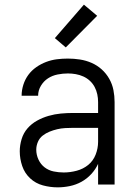

<svg xmlns="http://www.w3.org/2000/svg" viewBox="-20 -794 590 826"><path d="M228 12Q196 12 164.5 3.5Q133 -5 109.5 -27Q86 -49 75.5 -80Q65 -111 65 -143Q65 -169 73 -195.5Q81 -222 98.5 -242Q116 -262 139.5 -275Q163 -288 189 -295.5Q215 -303 241.5 -305.5Q268 -308 295 -308H402V-355Q402 -372 398.5 -388.5Q395 -405 387 -420Q379 -435 366.5 -446.5Q354 -458 338.5 -465Q323 -472 306 -475Q289 -478 272 -478Q250 -478 227.5 -473.5Q205 -469 186.5 -457Q168 -445 156 -425Q144 -405 144 -382H73Q73 -406 80.5 -429.5Q88 -453 102 -472Q116 -491 136 -505Q156 -519 178.5 -527.5Q201 -536 224.5 -539Q248 -542 272 -542Q298 -542 324 -538Q350 -534 374 -523.5Q398 -513 417.5 -495.5Q437 -478 450 -455Q463 -432 468 -406.5Q473 -381 473 -355V0H402V-89Q391 -65 372.5 -45Q354 -25 330.5 -12Q307 1 280.5 6.5Q254 12 228 12ZM254 -52Q282 -52 310 -59.5Q338 -67 359.5 -84.5Q381 -102 391.5 -129Q402 -156 402 -184V-244H295Q278 -244 260.5 -243Q243 -242 226 -238Q209 -234 193 -227.5Q177 -221 163.5 -210.5Q150 -200 143 -183.5Q136 -167 136 -150Q136 -128 145.5 -107.5Q155 -87 172 -74Q189 -61 210.5 -56.5Q232 -52 254 -52ZM263 -590 216 -630 341 -774 398 -726Z"/></svg>

Font: Lode
Style: Regular
Weight: 400
Monospace: yes
Designer: Belleve Invis
Foundry: Belleve Invis
Version: Version 29.2.0; ttfautohint (v1.8.3)